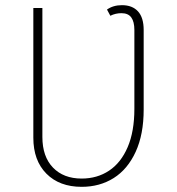

<svg xmlns="http://www.w3.org/2000/svg" viewBox="-20 -713 684 743"><path d="M536 -597V-289Q536 -193 505 -125.5Q474 -58 420 -24Q366 10 296 10Q210 10 159.5 -41Q109 -92 109 -180V-682H144V-183Q144 -107 185 -64.5Q226 -22 296 -22Q356 -22 402 -52.5Q448 -83 474 -143.5Q500 -204 500 -292V-597Q500 -629 488 -645.5Q476 -662 450 -662Q427 -662 407 -652L394 -676Q418 -693 452 -693Q492 -693 514 -669Q536 -645 536 -597Z"/></svg>

Font: FiraGO UltraLight
Style: Regular
Weight: 200
Designer: bBox Type
Foundry: bBox Type GmbH
Version: Version 1.001